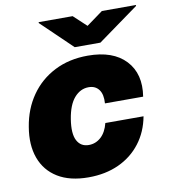

<svg xmlns="http://www.w3.org/2000/svg" viewBox="-84 -819 792 900"><g transform="rotate(-10 312.0 -368.5)"><path d="M265.6 9.9Q176.8 9.9 119.3 -25.4Q61.8 -60.7 38.7 -124.1Q15.6 -187.5 29.8 -271.3Q43.3 -355.1 87.5 -418.5Q131.7 -481.9 201.2 -517.2Q270.6 -552.6 359.4 -552.6Q479.8 -552.6 539.6 -488.6Q599.4 -424.7 582.4 -318.2H400.6Q403.8 -360.8 386.9 -383.5Q370 -406.2 338.1 -406.2Q298.7 -406.2 269.7 -373Q240.8 -339.8 230.1 -272.7Q219.5 -205.6 236.9 -172.4Q254.3 -139.2 292.6 -139.2Q325.6 -139.2 350.7 -161.9Q375.7 -184.7 386.4 -227.3H568.2Q554.7 -154.8 513.8 -101.6Q473 -48.3 409.8 -19.2Q346.6 9.9 265.6 9.9ZM322.4 -747.2 383.5 -690.3 461.6 -747.2H623.6V-742.9L429 -602.3H306.8L160.5 -742.9V-747.2Z"/></g></svg>

Font: Inter UI Black
Style: Italic
Weight: 900
Italic angle: -9.39999°
Designer: Rasmus Andersson
Foundry: rsms
Version: 3.2;8d6f07862